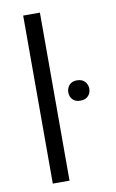

<svg xmlns="http://www.w3.org/2000/svg" viewBox="-86 -797 512 844"><g transform="rotate(-10 170.5 -375.0)"><path d="M154.3 -750V0H79.6V-750ZM216.3 -382.8Q216.3 -401.9 228.3 -415.3Q240.2 -428.7 262.7 -428.7Q285.2 -428.7 297.6 -415.3Q310.1 -401.9 310.1 -382.8Q310.1 -363.8 297.6 -350.8Q285.2 -337.9 262.7 -337.9Q240.2 -337.9 228.3 -350.8Q216.3 -363.8 216.3 -382.8Z"/></g></svg>

Font: Vazirmatn RD FD Light
Style: Regular
Weight: 300
Designer: Saber Rastikerdar
Foundry: Saber Rastikerdar
Version: Version 33.003